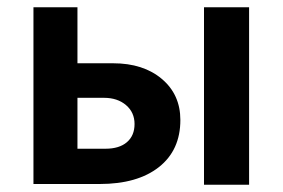

<svg xmlns="http://www.w3.org/2000/svg" viewBox="-20 -506 777 528"><path d="M72 0V-486H193V-332H291Q374 -332 425 -289Q476 -246 476 -176Q476 -93 417 -46.5Q358 0 254 0ZM541 2V-486H665V2ZM193 -97H270Q308 -97 329 -115Q350 -133 350 -165Q350 -197 326.5 -217Q303 -237 266 -237H193Z"/></svg>

Font: Cantarell
Style: Bold
Weight: 700
Designer: Dave Crossland, Nikolaus Waxweiler, Florian Fecher, Jacques Le Bailly, Eben Sorkin, Alexei Vanyashin, Alexios Zavras, Em
Version: Version 0.303